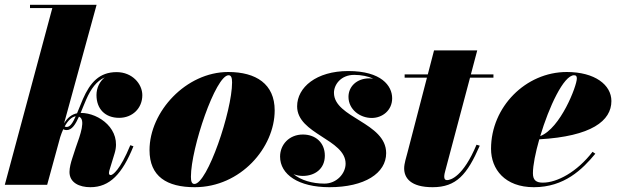

<svg xmlns="http://www.w3.org/2000/svg" viewBox="-20 -770 2578 800"><path d="M536 -160.5 523 -165C480 -60.5 449.5 -40.5 441.5 -40.5C436.5 -40.5 434 -44 434 -48C434 -50 434.5 -55.5 435.5 -59L457.5 -131C488 -230 393 -299.5 317 -299.5H316C323.5 -317 330.5 -336 339 -355C359 -400.5 382.5 -432.5 416.5 -447.5C395 -430.5 382 -403.5 382 -374C382 -316 418 -279 476.5 -279C531.5 -279 573 -318.5 573 -373.5C573 -420.5 531 -469.5 466 -469.5C393.5 -469.5 355.5 -425.5 325.5 -357.5C316.5 -336.5 308.5 -316 301 -298C279 -293.5 261.5 -280 247 -256L382.5 -750H105V-736.5H198L0 0H176.5L231 -199C235 -211 239 -222 243.5 -231.5C247.5 -229 252 -228 258 -228C279.5 -228 294.5 -251.5 309 -284C338 -272.5 315.5 -210 295.5 -154.5L281 -110C275.5 -93.5 269.5 -71 269.5 -53.5C269.5 -8.5 311 10 356.5 10C437.5 10 489.5 -45.5 536 -160.5ZM258 -241C254.5 -241 252 -241.5 249.5 -243C263 -268 279.5 -283.5 295.5 -285.5C283.5 -259 272.5 -241 258 -241Z M791.5 10C982.5 10 1124.5 -155 1124.5 -310C1124.5 -420 1047 -470 931 -470C755 -470 603 -304.5 603 -144.5C603 -34.5 675.5 10 791.5 10ZM790 -3.5C779 -3.5 775.5 -14.5 775.5 -33.5C775.5 -152.5 878.5 -456.5 932.5 -456.5C943.5 -456.5 947 -445.5 947 -426.5C947 -307.5 844 -3.5 790 -3.5Z M1589 -132C1589 -260 1371.5 -278.5 1371.5 -383.5C1371.5 -417 1400 -458 1456 -458C1487 -458 1513.5 -452 1535 -442.5C1530 -443 1524.5 -443.5 1519 -443.5C1466.5 -443.5 1432 -409.5 1432 -366.5C1432 -314 1479.5 -278.5 1529 -278.5C1572.5 -278.5 1614 -309.5 1614 -360.5C1614 -412.5 1569 -474 1431 -474C1298 -474 1218 -406 1218 -327C1218 -211 1420 -190 1420 -88C1420 -47 1382.5 -5 1332 -5C1281 -5 1234 -19 1203 -44.5C1215 -39.5 1228 -37 1241.5 -37C1291.5 -37 1333.5 -66 1333.5 -121.5C1333.5 -176 1294.5 -209.5 1242 -209.5C1185.5 -209.5 1147 -168 1147 -117.5C1147 -43 1223.5 10 1352.5 10C1499 10 1589 -48 1589 -132Z M1979 -163 1965.5 -167C1909.5 -33 1857 -19.5 1842.5 -19.5C1835 -19.5 1831 -24 1831 -33.5C1831 -42.5 1833.5 -52 1835.5 -59L1938.5 -446.5H2036V-460H1942L1968.5 -560H1788.5L1762.5 -460H1666V-446.5H1759L1678 -135C1673 -115 1664 -89 1664 -68.5C1664 -29 1690.5 10 1782.5 10C1881.5 10 1926.5 -42.5 1979 -163Z M2200.5 -48C2200.5 -81.5 2211 -133.5 2227 -189.5C2444.5 -202 2527.5 -266.5 2527.5 -349C2527.5 -416.5 2458.5 -470 2341.5 -470C2171 -470 2026 -325 2026 -150C2026 -65 2083.5 10 2204.5 10C2331 10 2406.5 -64 2460.5 -129.5L2449 -137.5C2384 -53 2301 -9 2242 -9C2215.5 -9 2200.5 -18 2200.5 -48ZM2372 -456.5C2381 -456.5 2383.5 -451.5 2383.5 -443C2383.5 -411.5 2315 -235 2231 -203C2267 -323.5 2328.5 -456.5 2372 -456.5Z"/></svg>

Font: Bodoni* 16pt Fatface
Style: Italic
Weight: 900
Italic angle: -13°
Version: Version 2.3